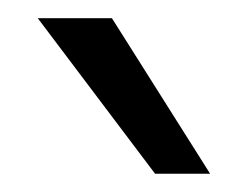

<svg xmlns="http://www.w3.org/2000/svg" viewBox="-20 -751 251 211"><path d="M21.5 -731H103L210.9 -560.1H150.4Z"/></svg>

Font: Glacial Indifference
Style: Regular
Weight: 400
Designer: Alfredo Marco Pradil
Foundry: Alfredo Marco Pradil
Version: Version 1.312